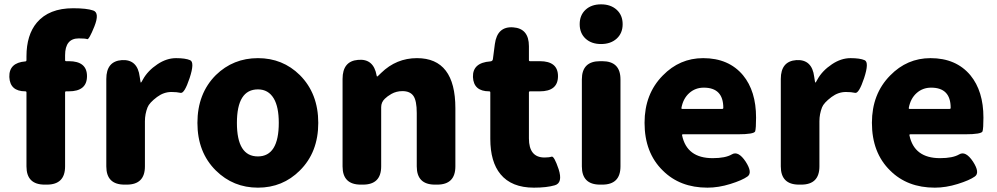

<svg xmlns="http://www.w3.org/2000/svg" viewBox="-20 -851 4595 885"><path d="M186 0Q102 0 102 -84V-425Q102 -430 97 -430Q26 -430 23 -496Q21 -562 97 -568Q102 -568 102 -575V-591Q102 -690 150 -747Q206 -813 317 -813Q380 -813 410 -802.5Q440 -792 415 -729Q390 -667 382 -670.5Q374 -674 343 -674Q280 -674 280 -596V-574Q280 -569 285 -569H297Q381 -569 381 -500Q381 -430 297 -430H285Q280 -430 280 -425V-84Q280 0 196 0Z M554 0Q470 0 470 -84V-487Q470 -569 542 -574Q614 -578 624 -497L627 -478Q628 -470 629.5 -470Q631 -470 639 -485Q661 -525 706 -555Q748 -583 791.5 -583Q835 -583 856.5 -573.5Q878 -564 854 -491Q830 -419 812.5 -423Q795 -427 770 -427Q735 -427 704 -404Q668 -377 660 -356Q648 -325 648 -292V-84Q648 0 564 0Z M975 -65Q890 -149 890 -284.5Q890 -420 975 -505Q1055 -583 1169 -583Q1283 -583 1362 -505Q1447 -420 1447 -284.5Q1447 -149 1362 -65Q1283 14 1169 14Q1055 14 975 -65ZM1265 -285Q1265 -358 1242 -397Q1217 -439 1169 -439Q1072 -439 1072 -284.5Q1072 -130 1168.5 -130Q1265 -130 1265 -285Z M1643 0Q1559 0 1559 -84V-487Q1559 -569 1630 -575Q1702 -582 1716 -503Q1717 -498 1718.5 -498Q1720 -498 1737 -515Q1807 -583 1902 -583Q2079 -583 2079 -352V-84Q2079 0 1995 0H1985Q1901 0 1901 -84V-330Q1901 -387 1885.5 -409Q1870 -431 1835 -431Q1807 -431 1784 -418Q1765 -407 1754 -396Q1737 -380 1737 -357V-84Q1737 0 1653 0Z M2441 14Q2338 14 2287 -48Q2240 -105 2240 -211V-425Q2240 -430 2235 -430Q2163 -430 2160 -496Q2158 -562 2240 -568Q2251 -569 2252 -579L2261 -648Q2272 -730 2345 -725Q2418 -720 2418 -638V-574Q2418 -569 2423 -569H2468Q2552 -569 2552 -500Q2552 -430 2468 -430H2423Q2418 -430 2418 -425V-213Q2418 -125 2490 -125Q2511 -125 2522.5 -129Q2534 -133 2555 -71Q2575 -8 2537.5 3Q2500 14 2441 14Z M2746 0Q2662 0 2662 -84V-485Q2662 -569 2746 -569H2756Q2840 -569 2840 -485V-84Q2840 0 2756 0ZM2750.5 -648Q2706 -648 2679 -673Q2652 -698 2652 -739.5Q2652 -781 2679 -806Q2706 -831 2750.5 -831Q2795 -831 2822.5 -806Q2850 -781 2850 -739.5Q2850 -698 2822.5 -673Q2795 -648 2750.5 -648Z M3241 14Q3114 14 3035 -65Q2951 -147 2951 -285Q2951 -418 3035 -503Q3113 -583 3221 -583Q3339 -583 3405 -504Q3465 -431 3465 -309Q3465 -260 3461 -246Q3457 -232 3380 -232H3128Q3123 -232 3124 -227Q3146 -122 3265 -122Q3324 -122 3353.5 -139.5Q3383 -157 3417 -106Q3450 -55 3425.5 -37.5Q3401 -20 3346.5 -3Q3292 14 3241 14ZM3121 -354Q3120 -349 3125 -349H3309Q3314 -349 3314 -354Q3314 -447 3224 -447Q3185 -447 3157 -422Q3129 -397 3121 -354Z M3663 0Q3579 0 3579 -84V-487Q3579 -569 3651 -574Q3723 -578 3733 -497L3736 -478Q3737 -470 3738.5 -470Q3740 -470 3748 -485Q3770 -525 3815 -555Q3857 -583 3900.5 -583Q3944 -583 3965.5 -573.5Q3987 -564 3963 -491Q3939 -419 3921.5 -423Q3904 -427 3879 -427Q3844 -427 3813 -404Q3777 -377 3769 -356Q3757 -325 3757 -292V-84Q3757 0 3673 0Z M4289 14Q4162 14 4083 -65Q3999 -147 3999 -285Q3999 -418 4083 -503Q4161 -583 4269 -583Q4387 -583 4453 -504Q4513 -431 4513 -309Q4513 -260 4509 -246Q4505 -232 4428 -232H4176Q4171 -232 4172 -227Q4194 -122 4313 -122Q4372 -122 4401.5 -139.5Q4431 -157 4465 -106Q4498 -55 4473.5 -37.5Q4449 -20 4394.5 -3Q4340 14 4289 14ZM4169 -354Q4168 -349 4173 -349H4357Q4362 -349 4362 -354Q4362 -447 4272 -447Q4233 -447 4205 -422Q4177 -397 4169 -354Z"/></svg>

Font: Resource Han Rounded JP Heavy
Style: Regular
Weight: 900
Designer: Cyano Hao (round all glyphs); Ryoko NISHIZUKA 西塚涼子 (kana, bopomofo & ideographs); Paul D. Hunt (Latin, Greek & Cyrillic)
Foundry: Cyano Hao
Version: 0.990